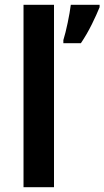

<svg xmlns="http://www.w3.org/2000/svg" viewBox="-20 -780 435 800"><path d="M205 0H78V-760H205ZM395 -750Q383 -720 362.5 -678.5Q342 -637 317 -600H244V-613Q253 -642 262 -685Q271 -728 275 -760H395Z"/></svg>

Font: Noto Sans Meetei Mayek SemiBold
Style: Regular
Weight: 600
Designer: Monotype Design Team and Neelakash Kshetrimayum
Foundry: Monotype Imaging Inc.
Version: Version 2.002; ttfautohint (v1.8.4.7-5d5b)